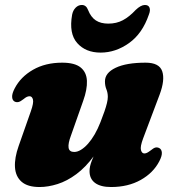

<svg xmlns="http://www.w3.org/2000/svg" viewBox="-20 -737 706 772"><path d="M620.5 -141.5Q630 -136.5 630.8 -123Q631.5 -109.5 620.5 -88.5Q596.5 -42 545.8 -13.5Q495 15 426.5 15Q384.5 15 362.2 -1.5Q340 -18 340 -49Q340 -67.5 348.8 -90Q357.5 -112.5 369 -136.8Q380.5 -161 390.2 -185Q400 -209 401.5 -230.5L418.5 -226Q392.5 -157.5 358.5 -111Q324.5 -64.5 287 -36.8Q249.5 -9 211.5 3Q173.5 15 139 15Q91 15 66.8 -6.2Q42.5 -27.5 40.2 -64.8Q38 -102 55 -150L104 -289.5Q116 -323.5 112.5 -336.8Q109 -350 99 -350Q93.5 -350 88 -347.5Q82.5 -345 74 -338Q62 -328.5 54.2 -326.8Q46.5 -325 39 -328.5Q29.5 -333.5 28.8 -347Q28 -360.5 39 -381.5Q63 -428 112.8 -456.5Q162.5 -485 230 -485Q280.5 -485 304.2 -465.8Q328 -446.5 329.5 -412Q331 -377.5 314.5 -331.5L265.5 -192.5Q253 -159.5 255.8 -142.8Q258.5 -126 278.5 -126Q291.5 -126 305.8 -134.8Q320 -143.5 334 -159.2Q348 -175 360.8 -197Q373.5 -219 384 -246Q393.5 -270 400 -289Q406.5 -308 410 -322.5Q413.5 -337 413.5 -347.5Q413.5 -364 407.8 -378Q402 -392 402 -410Q402 -444 445 -464.5Q488 -485 565.5 -485Q620.5 -485 632.2 -450.5Q644 -416 622 -357L555.5 -180.5Q543 -147 546.8 -133.5Q550.5 -120 560.5 -120Q566 -120 571.5 -122.8Q577 -125.5 585.5 -132Q597.5 -142 605.2 -143.8Q613 -145.5 620.5 -141.5ZM415.5 -642Q448.5 -642 474.2 -655.8Q500 -669.5 525.5 -697Q546.5 -717 562.5 -717Q577 -717 581.2 -706.2Q585.5 -695.5 578.5 -678Q552.5 -602 498.8 -563.8Q445 -525.5 384.5 -525.5Q324.5 -525.5 290.5 -563.8Q256.5 -602 270 -678Q273.5 -695.5 284.2 -706.2Q295 -717 309 -717Q326.5 -717 334 -697Q345.5 -668 365.2 -655Q385 -642 415.5 -642Z"/></svg>

Font: Fraunces
Style: Italic
Weight: 900
Italic angle: -16°
Version: Version 1.000;[0bf87f6ff]